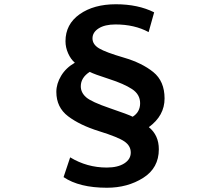

<svg xmlns="http://www.w3.org/2000/svg" viewBox="-20 -804 1040 903"><path d="M679 -653Q613 -689 523 -689Q473 -689 444 -670.5Q415 -652 415 -623.5Q415 -595 446 -576.5Q477 -558 562.5 -533Q648 -508 701 -465Q754 -422 754 -341Q754 -260 680 -206Q727 -168 727 -102Q727 -14 653.5 32.5Q580 79 483 79Q353 79 279 29L310 -64Q389 -16 482 -16Q534 -16 564.5 -35.5Q595 -55 595 -86.5Q595 -118 565.5 -138.5Q536 -159 446 -187Q356 -215 300.5 -257Q245 -299 245 -372Q245 -410 267.5 -447.5Q290 -485 332 -509Q313 -525 300.5 -553Q288 -581 288 -610Q288 -690 354.5 -737Q421 -784 525 -784Q629 -784 705 -746ZM360 -398Q360 -369 384.5 -347Q409 -325 497 -295Q585 -265 604 -255Q639 -277 639 -318.5Q639 -360 601 -385Q563 -410 493 -432.5Q423 -455 402 -466Q360 -439 360 -398Z"/></svg>

Font: Swei Fan Sans CJK TC
Style: Bold
Weight: 700
Version: Version 2.130